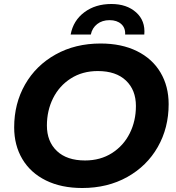

<svg xmlns="http://www.w3.org/2000/svg" viewBox="-20 -930 884 962"><path d="M51 -292Q51 -411 105.5 -506.5Q160 -602 258.5 -657Q357 -712 484 -712Q589 -712 666 -674Q743 -636 784 -567Q825 -498 825 -408Q825 -289 770.5 -193.5Q716 -98 617.5 -43Q519 12 392 12Q287 12 210 -26Q133 -64 92 -133Q51 -202 51 -292ZM661 -399Q661 -479 611 -526.5Q561 -574 470 -574Q393 -574 335 -537Q277 -500 246 -438Q215 -376 215 -301Q215 -221 265 -173.5Q315 -126 406 -126Q483 -126 541 -163Q599 -200 630 -262Q661 -324 661 -399ZM538 -910Q615 -910 662 -868Q709 -826 703 -757H607Q609 -790 587.5 -809.5Q566 -829 529 -829Q492 -829 467 -809.5Q442 -790 435 -757H334Q347 -827 402.5 -868.5Q458 -910 538 -910Z"/></svg>

Font: Montserrat Alternates
Style: Bold Italic
Weight: 700
Italic angle: -11.3°
Designer: Julieta Ulanovsky
Foundry: Julieta Ulanovsky
Version: Version 7.200